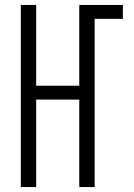

<svg xmlns="http://www.w3.org/2000/svg" viewBox="-20 -755 540 775"><path d="M64 0H126V-353H300V0H362V-679H476V-735H300V-409H126V-735H64Z"/></svg>

Font: Iosevka SS09 Light
Style: Regular
Weight: 300
Monospace: yes
Designer: Belleve Invis
Foundry: Belleve Invis
Version: Version 5.2.1; ttfautohint (v1.8.3)